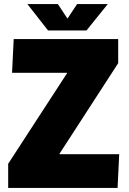

<svg xmlns="http://www.w3.org/2000/svg" viewBox="-20 -919 630 939"><path d="M20 -118 308 -561V-563H39L47 -728H558V-610L271 -167V-165H563L555 0H20ZM215 -770 114 -899H263L310 -828L357 -899H507L403 -770Z"/></svg>

Font: Murecho Black
Style: Regular
Weight: 900
Designer: Neil Summerour
Foundry: Positype
Version: Version 1.010; ttfautohint (v1.8.3)